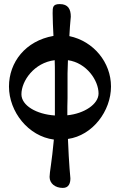

<svg xmlns="http://www.w3.org/2000/svg" viewBox="-20 -636 588 941"><path d="M288 285C318 285 325 261 325 238C325 237 318 173 313 45C434 28 524 -92 524 -212C524 -330 439 -434 320 -459C324 -536 327 -543 327 -554C327 -591 314 -616 273 -616C238 -616 238 -600 238 -571C238 -534 240 -507 242 -460C105 -436 24 -331 24 -212C24 -88 119 32 244 48C234 158 223 208 223 231C223 262 249 285 288 285ZM249 -70C158 -76 85 -119 85 -174C85 -240 148 -329 248 -341C249 -326 249 -292 249 -277ZM310 -71C310 -97 310 -134 311 -155V-276C312 -292 312 -326 313 -341C405 -328 463 -241 463 -178C463 -125 392 -79 310 -71Z"/></svg>

Font: EB Garamond
Style: Bold
Weight: 700
Designer: Georg Duffner and Octavio Pardo
Foundry: Georg Duffner
Version: Version 1.000;PS 001.000;hotconv 1.0.88;makeotf.lib2.5.64775